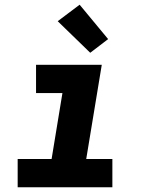

<svg xmlns="http://www.w3.org/2000/svg" viewBox="-20 -795 640 815"><path d="M457 0H55V-120H199L245 -400H133V-520H412L346 -120H457ZM363 -571 225 -705 318 -775 439 -629Z"/></svg>

Font: Iosevka Heavy Extended Oblique
Style: Regular
Weight: 900
Width: 7
Italic angle: -9°
Monospace: yes
Designer: Belleve Invis
Foundry: Belleve Invis
Version: Version 32.5.0; ttfautohint (v1.8.4)